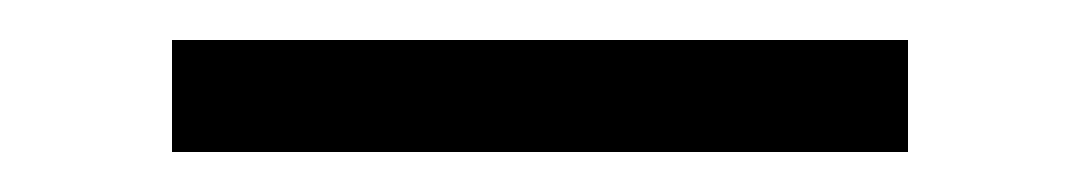

<svg xmlns="http://www.w3.org/2000/svg" viewBox="-20 -388 540 96"><path d="M66 -312V-368H434V-312Z"/></svg>

Font: Iosevka Fixed Light
Style: Regular
Weight: 300
Monospace: yes
Designer: Belleve Invis
Foundry: Belleve Invis
Version: Version 32.3.0